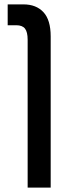

<svg xmlns="http://www.w3.org/2000/svg" viewBox="-20 -615 322 875"><path d="M106 240V-434Q106 -469 94 -484.5Q82 -500 54 -500H15V-595H87Q145 -595 178 -559.5Q211 -524 211 -449V240Z"/></svg>

Font: Noto Sans Hebrew SemiCondensed Medium
Style: Regular
Weight: 500
Width: 4
Designer: Monotype Design Team
Foundry: Monotype Imaging Inc.
Version: Version 2.003